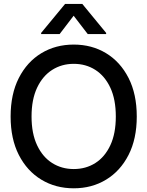

<svg xmlns="http://www.w3.org/2000/svg" viewBox="-20 -969 766 998"><path d="M363.3 9.8Q269 9.8 194.8 -35.2Q120.6 -80.1 77.9 -163.6Q35.2 -247.1 35.2 -363.3Q35.2 -480 77.9 -563.7Q120.6 -647.5 194.8 -692.4Q269 -737.3 363.3 -737.3Q457.5 -737.3 531.5 -692.4Q605.5 -647.5 648.2 -563.7Q690.9 -480 690.9 -363.3Q690.9 -247.1 648.2 -163.6Q605.5 -80.1 531.5 -35.2Q457.5 9.8 363.3 9.8ZM363.3 -90.3Q426.3 -90.3 475.6 -121.6Q524.9 -152.8 553.5 -213.9Q582 -274.9 582 -363.3Q582 -452.1 553.5 -513.2Q524.9 -574.2 475.6 -605.7Q426.3 -637.2 363.3 -637.2Q300.8 -637.2 251.2 -605.7Q201.7 -574.2 172.9 -513.2Q144 -452.1 144 -363.3Q144 -274.9 172.9 -213.9Q201.7 -152.8 251.2 -121.6Q300.8 -90.3 363.3 -90.3ZM436 -792 362.8 -887.2 290 -792H193.8V-797.9L318.4 -948.7H407.7L531.7 -797.9V-792Z"/></svg>

Font: Inter Tight Medium
Style: Regular
Weight: 500
Designer: Rasmus Andersson
Foundry: rsms
Version: Version 3.004; ttfautohint (v1.8.4.7-5d5b)